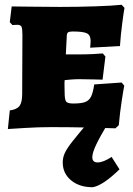

<svg xmlns="http://www.w3.org/2000/svg" viewBox="-20 -533 556 805"><path d="M21 -70Q51 -74 62 -89Q73 -104 73 -139L74 -387Q74 -413 70 -421Q66 -429 53 -429L32 -428L21 -440L29 -506Q50 -506 108.5 -505Q167 -504 232 -504Q307 -504 381 -506.5Q455 -509 490 -513L502 -500Q499 -485 492.5 -435.5Q486 -386 483 -340L358 -333Q358 -336 359 -344Q360 -352 360 -361Q360 -385 345 -393Q330 -401 285 -401Q270 -401 265 -397Q260 -393 260 -382L256 -305H321Q346 -305 373 -306.5Q400 -308 411 -309L422 -296L410 -199Q400 -199 372 -200Q344 -201 313 -201Q296 -201 277 -199.5Q258 -198 251 -197Q250 -186 250.5 -170Q251 -154 251 -146Q251 -116 257 -107.5Q263 -99 287 -99Q320 -99 336.5 -105Q353 -111 361.5 -127.5Q370 -144 375 -179L490 -187L501 -174Q498 -160 490.5 -111.5Q483 -63 478 -8L464 5Q441 4 360.5 2Q280 0 196 0Q140 0 84.5 3.5Q29 7 13 8ZM243 148Q243 128 251.5 109Q260 90 284 59.5Q308 29 360 -32H442Q399 40 383 74Q367 108 367 126Q367 148 389 148Q413 148 448 125L481 177Q410 246 368 252Q313 252 278 223Q243 194 243 148Z"/></svg>

Font: Alegreya SC Black
Style: Regular
Weight: 900
Designer: Juan Pablo del Peral
Foundry: Huerta Tipografica
Version: Version 2.007; ttfautohint (v1.6)